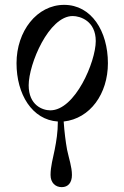

<svg xmlns="http://www.w3.org/2000/svg" viewBox="-20 -488 512 790"><path d="M98 -137C98 -225 181 -422 279 -422C310 -422 374 -402 374 -319C374 -234 289 -34 187 -34C155 -34 98 -55 98 -137ZM48 -228C48 -100 112 5 218 12C218 56 212 92 205 128C198 163 188 197 188 232C188 264 208 282 234 282C260 282 276 264 276 232C276 199 264 166 256 128C250 95 245 55 242 12C351 0 424 -102 424 -228C424 -360 356 -468 244 -468C132 -468 48 -360 48 -228Z"/></svg>

Font: Old Standard
Style: Regular
Weight: 400
Designer: Alexey Kryukov <alexios@thessalonica.org.ru>
Version: Version 2.0